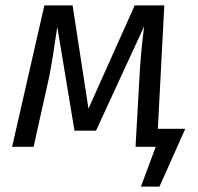

<svg xmlns="http://www.w3.org/2000/svg" viewBox="-20 -546 738 714"><path d="M669 -67 573 148H504L559 0H484L499 -265Q504 -356 516 -448L337 -60H257L193 -446Q176 -327 163 -261L105 0H25L145 -526H250L309 -142L481 -526H591L567 -67Z"/></svg>

Font: Fira Sans Book
Style: Italic
Weight: 350
Italic angle: -8°
Designer: bBox Type GmbH & Carrois Corporate GbR & Edenspiekermann AG
Foundry: bBox Type GmbH & Carrois Corporate GbR & Edenspiekermann AG
Version: Version 4.301